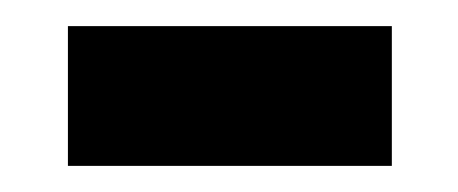

<svg xmlns="http://www.w3.org/2000/svg" viewBox="-20 -342 351 147"><path d="M32 -215H280V-322H32Z"/></svg>

Font: Noto Sans Hebrew SemiCondensed Semi
Style: Regular
Weight: 600
Width: 4
Designer: Monotype Design Team
Foundry: Monotype Imaging Inc.
Version: Version 1.902